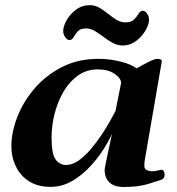

<svg xmlns="http://www.w3.org/2000/svg" viewBox="-20 -726 700 758"><path d="M181.6 11.7Q130.9 12.2 95.9 -9.5Q61 -31.2 43 -68.4Q24.9 -105.5 24.9 -149.4Q24.9 -203.6 48.1 -263.7Q71.3 -323.7 115.7 -376Q160.2 -428.2 223.9 -460.9Q287.6 -493.7 368.7 -493.7Q412.1 -493.7 454.1 -483.4Q496.1 -473.1 519.5 -456.1Q549.3 -473.1 570.3 -483.4Q591.3 -493.7 601.6 -493.7Q608.4 -493.7 613.5 -491.5Q618.7 -489.3 618.7 -483.4L551.3 -92.3Q549.8 -80.1 549.8 -71.8Q549.8 -58.1 560.8 -54Q571.8 -49.8 578.1 -49.8Q589.4 -49.8 601.8 -52.7Q614.3 -55.7 616.2 -55.7Q623.5 -55.7 626.7 -50Q629.9 -44.4 629.9 -37.6Q629.9 -25.4 625 -21.5Q620.1 -17.6 617.7 -16.6Q607.9 -13.2 567.4 -0.5Q526.9 12.2 470.2 12.2Q429.2 12.2 411.1 -6.8Q393.1 -25.9 393.1 -54.2Q393.1 -59.6 397 -78.9Q400.9 -98.1 406 -122.3Q411.1 -146.5 415.8 -167.5Q420.4 -188.5 421.9 -197.3Q409.7 -169.4 387 -134Q364.3 -98.6 333 -65.7Q301.8 -32.7 263.4 -10.7Q225.1 11.2 181.6 11.7ZM240.7 -74.7Q265.1 -74.7 290 -92Q314.9 -109.4 338.1 -136.7Q361.3 -164.1 381.1 -193.8Q400.9 -223.6 415 -249Q429.2 -274.4 436 -287.6L458 -397.9Q458 -417 432.4 -434.6Q406.7 -452.1 366.2 -452.1Q322.3 -452.1 288.1 -428Q253.9 -403.8 230.7 -364Q207.5 -324.2 195.6 -277.1Q183.6 -230 183.6 -184.1Q183.6 -118.2 199.5 -96.4Q215.3 -74.7 240.7 -74.7ZM464.4 -546.4Q443.8 -546.4 425 -556.6Q406.2 -566.9 388.7 -580.3Q371.1 -593.8 354.2 -603.8Q337.4 -613.8 319.8 -613.8Q297.4 -613.8 287.1 -602.3Q276.9 -590.8 270.5 -579.3Q264.2 -567.9 253.4 -567.9Q245.6 -567.9 237.5 -579.3Q229.5 -590.8 229.5 -603Q229.5 -622.1 242.9 -646Q256.3 -669.9 280 -687.7Q303.7 -705.6 334.5 -705.6Q355 -705.6 372.6 -695.3Q390.1 -685.1 406.7 -671.6Q423.3 -658.2 439.9 -647.9Q456.5 -637.7 475.1 -637.7Q498.5 -637.7 509.5 -649.2Q520.5 -660.6 527.3 -672.1Q534.2 -683.6 544.4 -683.6Q552.7 -683.6 560.5 -672.4Q568.4 -661.1 568.4 -648.4Q568.4 -629.9 554.4 -605.7Q540.5 -581.5 517.1 -564Q493.7 -546.4 464.4 -546.4Z"/></svg>

Font: Gelasio
Style: Italic
Weight: 400
Italic angle: -8.5°
Designer: Eben Sorkin
Foundry: Eben Sorkin
Version: Version 1.008